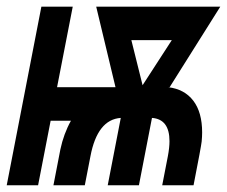

<svg xmlns="http://www.w3.org/2000/svg" viewBox="-37 -548 672 568"><path d="M374 0H281.7L320.3 -199.2Q251 -194.3 230.5 -85.4L213.9 0H121.1L141.6 -106Q151.4 -152.3 172.9 -190.9H112.8L75.7 0H-17.1L85.4 -528.3H178.2L131.8 -290H304.7L247.6 -528.3H614.7L464.8 -290H460.9Q508.8 -284.2 534.9 -250Q561 -215.8 561 -156.2Q561 -144 559.6 -129.4Q558.1 -114.7 535.6 0H442.9L459.5 -85.4Q464.4 -111.3 464.4 -130.4Q464.4 -195.3 412.6 -199.2ZM384.8 -295.9 471.2 -429.2H351.6Z"/></svg>

Font: Cousine
Style: Bold Italic
Weight: 700
Italic angle: -12°
Monospace: yes
Designer: Steve Matteson
Foundry: Ascender Corporation
Version: Version 1.20